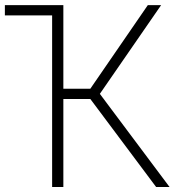

<svg xmlns="http://www.w3.org/2000/svg" viewBox="-42 -748 699 768"><path d="M582.5 0 319.3 -352.1H211.4V0H166.5V-686.5H-22.5V-727.5H211.4V-393.1H319.3L549.3 -727.5H602.5L357.4 -372.6L636.2 0Z"/></svg>

Font: Inter Display Extra Light
Style: Regular
Weight: 200
Designer: Rasmus Andersson
Foundry: rsms
Version: Version 4.000;git-4fc901f